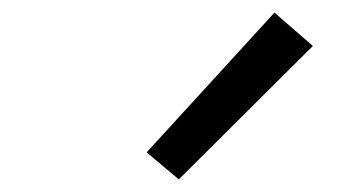

<svg xmlns="http://www.w3.org/2000/svg" viewBox="-20 -825 540 305"><path d="M264 -540 213 -583 416 -805 477 -752Z"/></svg>

Font: Iosevka Web
Style: Italic
Weight: 400
Italic angle: -9°
Monospace: yes
Designer: Belleve Invis
Foundry: Belleve Invis
Version: Version 28.0.3; ttfautohint (v1.8.3)